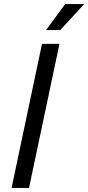

<svg xmlns="http://www.w3.org/2000/svg" viewBox="-20 -926 435 946"><path d="M37 0 187 -710H273L123 0ZM207 -778 301 -906H395L277 -778Z"/></svg>

Font: Geist
Style: Italic
Weight: 400
Italic angle: -12°
Designer: Basement.studio, Andrés Briganti, Mateo Zaragoza
Foundry: Basement.studio, Vercel, Andrés Briganti, Guido Ferreyra, Mateo Zaragoza
Version: Version 1.500